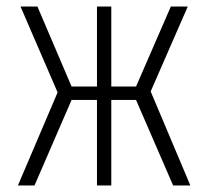

<svg xmlns="http://www.w3.org/2000/svg" viewBox="-20 -570 640 590"><path d="M35 0 157 -286 43 -550H95L200 -304H278V-550H322V-304H398L505 -550H557L443 -289L565 0H512L398 -263H322V0H278V-263H200L86 0Z"/></svg>

Font: Pitagon Sans Mono Thin
Style: Regular
Weight: 100
Monospace: yes
Designer: Travis Tran
Foundry: Pitagon
Version: Version 1.001; ttfautohint (v1.8.4.7-5d5b);gftools[0.9.26]